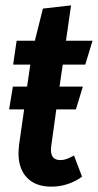

<svg xmlns="http://www.w3.org/2000/svg" viewBox="-20 -681 365 716"><path d="M214 -440 202 -358H289L263 -273H190L171 -136Q170 -131 170 -122Q170 -84 205 -84Q217 -84 228 -88Q239 -92 256 -101L286 -22Q234 15 171 15Q113 15 81 -18Q49 -51 49 -109Q49 -118 51 -140L70 -273H14L28 -358H81L93 -440H29L42 -529H110L140 -649L245 -661L226 -529H325L298 -440Z"/></svg>

Font: Fira Sans Extra Condensed Medium
Style: Italic
Weight: 500
Width: 3
Italic angle: -8°
Designer: Carrois Corporate & Edenspiekermann AG
Foundry: Carrois Corporate GbR & Edenspiekermann AG
Version: Version 4.203